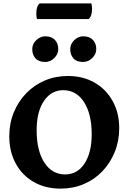

<svg xmlns="http://www.w3.org/2000/svg" viewBox="-20 -1105 760 1137"><path d="M339 12Q248 12 179.5 -27.5Q111 -67 73 -137Q35 -207 35 -298Q35 -374 61.5 -439Q88 -504 135 -552.5Q182 -601 245 -628Q308 -655 382 -655Q472 -655 540.5 -615.5Q609 -576 647.5 -506Q686 -436 686 -346Q686 -270 659.5 -205Q633 -140 586.5 -91Q540 -42 476.5 -15Q413 12 339 12ZM366 -72Q438 -72 480.5 -136.5Q523 -201 523 -310Q523 -430 477.5 -500.5Q432 -571 354 -571Q284 -571 240.5 -507.5Q197 -444 197 -333Q197 -213 242.5 -142.5Q288 -72 366 -72ZM472 -738Q433 -738 414.5 -759.5Q396 -781 396 -814Q396 -845 420 -867.5Q444 -890 472 -890Q510 -890 530 -869Q550 -848 550 -814Q550 -784 526 -761Q502 -738 472 -738ZM248 -738Q209 -738 190 -759.5Q171 -781 171 -814Q171 -845 195 -867.5Q219 -890 248 -890Q285 -890 305 -869Q325 -848 325 -814Q325 -784 301 -761Q277 -738 248 -738ZM505 -992H199Q195 -1003 195 -1025Q195 -1069 215 -1085H521Q525 -1073 525 -1052Q525 -1009 505 -992Z"/></svg>

Font: Petrona ExtraBold
Style: Regular
Weight: 800
Designer: Ringo R. Seeber
Foundry: Ringo R. Seeber
Version: Version 2.001; ttfautohint (v1.8.3)